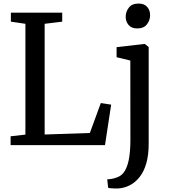

<svg xmlns="http://www.w3.org/2000/svg" viewBox="-20 -814 956 1077"><path d="M39.5 0V-49.5L122.5 -59V-680.5L41 -692.5V-743H329V-692.5L230.5 -680.5V-59.5L484 -68L545.5 -236L603.5 -227L569 0ZM645 243Q638 243.5 625.2 243.2Q612.5 243 601.2 242Q590 241 586.5 239L581.5 191.5Q588.5 192 603.8 189.8Q619 187.5 636.5 181Q665.5 171 681.8 141.8Q698 112.5 704.8 68.8Q711.5 25 711.5 -30L711 -474.5L634 -493V-549.5L790 -567.5H792L814 -550V-7Q814 55 801 101Q788 147 764.2 177.5Q740.5 208 710 224.2Q679.5 240.5 645 243ZM749.5 -654.5Q717.5 -654.5 701.2 -674Q685 -693.5 685 -719.5Q685 -748.5 702.8 -771.2Q720.5 -794 757 -794H758Q789.5 -794 805.8 -775Q822 -756 822 -729.5Q822 -700.5 804.2 -677.5Q786.5 -654.5 750.5 -654.5Z"/></svg>

Font: Merriweather Light 18pt
Style: Regular
Weight: 400
Version: Version 2.100